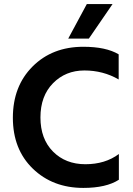

<svg xmlns="http://www.w3.org/2000/svg" viewBox="-20 -912 649 940"><path d="M415 -723H314L405 -892H531ZM388 8Q238 8 140.5 -86.5Q43 -181 43 -335.5Q43 -490 139.5 -586.5Q236 -683 388 -683Q499 -683 561 -646V-523Q485 -567 393 -567Q301 -567 239.5 -504.5Q178 -442 178 -337Q178 -232 239.5 -170Q301 -108 398 -108Q495 -108 562 -158V-32Q500 8 388 8Z"/></svg>

Font: Hind Kochi SemiBold
Style: Regular
Weight: 600
Designer: Dhruvi Tolia
Foundry: Indian Type Foundry
Version: Version 0.702;PS 1.0;hotconv 1.0.81;makeotf.lib2.5.63406